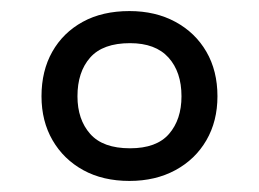

<svg xmlns="http://www.w3.org/2000/svg" viewBox="-20 -744 468 347"><path d="M214 -417Q166 -417 130.5 -436.5Q95 -456 75 -490.5Q55 -525 55 -570Q55 -616 74.5 -650.5Q94 -685 129.5 -704.5Q165 -724 214 -724Q261 -724 297 -704.5Q333 -685 353 -650.5Q373 -616 373 -570Q373 -525 353 -490.5Q333 -456 297 -436.5Q261 -417 214 -417ZM215 -476Q263 -476 285.5 -502Q308 -528 308 -570Q308 -614 284.5 -640Q261 -666 215 -666Q166 -666 143 -640Q120 -614 120 -570Q120 -528 143 -502Q166 -476 215 -476Z"/></svg>

Font: Noto Sans Sinhala
Style: Regular
Weight: 400
Designer: Jelle Bosma - Monotype Design Team
Foundry: Monotype Imaging Inc.
Version: Version 2.006